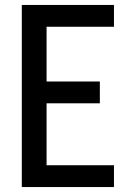

<svg xmlns="http://www.w3.org/2000/svg" viewBox="-20 -755 540 775"><path d="M68 0V-735H440V-647H168V-426H383V-338H168V-88H440V0Z"/></svg>

Font: Iosevka Semibold
Style: Regular
Weight: 600
Monospace: yes
Designer: Belleve Invis
Foundry: Belleve Invis
Version: Version 33.2.3; ttfautohint (v1.8.4)